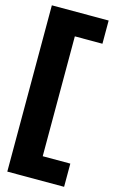

<svg xmlns="http://www.w3.org/2000/svg" viewBox="-139 -780 625 1035"><g transform="rotate(15 174.0 -262.0)"><path d="M15 202H332V72.5H178V-596.5H332V-726H15Z"/></g></svg>

Font: Anybody Condensed Black
Style: Regular
Weight: 900
Width: 3
Designer: Tyler Finck
Foundry: Etcetera Type Company
Version: Version 1.113;gftools[0.9.25]